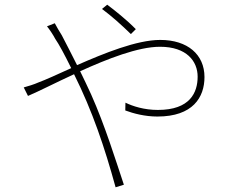

<svg xmlns="http://www.w3.org/2000/svg" viewBox="-20 -764 996 817"><path d="M557.9 -639.9C519.9 -679 465.9 -721.9 436.1 -744L414.1 -725.9C457 -693.9 497.9 -657 536.9 -619ZM180 -652C191.1 -638.1 206 -616.1 214.8 -599.1C230.8 -576 255 -531.2 283 -474.1C224.1 -447.1 172.9 -424 143.1 -413C125 -404.8 99.1 -397 81 -392L99.1 -355.8C146 -375.7 217 -412.3 295.1 -448.2C373.9 -290.1 425.1 -137.1 471.9 33L507.1 22C473 -79.9 426.8 -229.8 367.9 -361.9C353 -394.9 337 -427.9 321 -460.9C437.9 -513.8 567.8 -565 660.9 -565C774.9 -565 821 -502.8 821 -437.9C821 -370.7 789.1 -296.2 652 -296.2C593 -296.2 544.7 -312.1 513.8 -327.1L513.1 -294C548.3 -280.9 596.9 -268.1 649.9 -268.1C800.8 -268.1 850.1 -350.1 850.1 -436.1C850.1 -532 778.1 -594.1 661.9 -594.1C561.8 -594.1 421.9 -536.9 307.9 -486.9C283.7 -534.8 261 -579.9 242.9 -614C233 -628.9 220.2 -652 213.1 -665.1Z"/></svg>

Font: Karasuma Gothic
Style: Thin
Weight: 200
Designer: Rasmus Andersson / Ryoko Ishizuka
Foundry: rsms
Version: Version 1.00